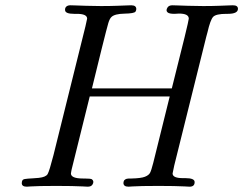

<svg xmlns="http://www.w3.org/2000/svg" viewBox="-20 -703 916 723"><path d="M62 -13.2Q62 -20 64.5 -23.9Q66.9 -27.8 73 -28.8Q79.1 -29.8 85.4 -30.3Q91.8 -30.8 104 -31.5Q116.2 -32.2 126 -33.2Q152.8 -36.1 159.4 -47.6Q166 -59.1 181.2 -118.2L301.8 -604Q307.6 -629.9 308.1 -632.8Q308.1 -650.9 269 -650.9H258.8Q226.6 -650.9 225.1 -664.1Q224.1 -672.9 229.5 -678Q234.9 -683.1 245.1 -683.1Q248 -683.1 262.9 -682.6Q277.8 -682.1 304 -681.2Q330.1 -680.2 359.9 -680.2Q395 -680.2 420.4 -681.2Q445.8 -682.1 458.5 -682.6Q471.2 -683.1 474.1 -683.1Q493.2 -683.1 493.2 -668.9Q493.2 -664.1 490.2 -659.2Q485.4 -652.3 448.7 -651.6Q412.1 -650.9 399.9 -639.2Q393.1 -633.3 387.9 -616.2Q382.8 -599.1 362.8 -519Q341.8 -434.1 326.2 -370.1H627Q690.9 -623 690.9 -632.8Q690.9 -651.9 653.8 -651.9Q650.9 -651.9 645.5 -651.4Q640.1 -650.9 637.2 -650.9Q618.2 -650.9 611.8 -655.8Q603 -662.6 610.8 -674.8Q615.7 -682.6 627.9 -683.1Q630.9 -683.1 646.5 -682.6Q662.1 -682.1 688 -681.2Q713.9 -680.2 745.1 -680.2Q779.3 -680.2 804.2 -681.2Q829.1 -682.1 841.6 -682.6Q854 -683.1 856.9 -683.1Q876 -683.1 876 -669.9Q876 -650.9 837.9 -650.9H833Q793 -650.9 782.5 -639.4Q772 -627.9 761.2 -581.1Q758.3 -571.3 756.8 -564.9L636.2 -80.1Q630.4 -54.2 629.9 -49.8Q629.9 -31.7 670.9 -32.2H678.2Q713.4 -32.2 712.9 -17.1Q712.9 0 693.8 0Q690.9 0 675.5 -1Q660.2 -2 634 -2.4Q607.9 -2.9 577.1 -2.9Q542 -2.9 517.1 -2.4Q492.2 -2 479.5 -1Q466.8 0 463.9 0Q444.8 0 444.8 -14.2Q444.8 -17.1 445.8 -20Q446.8 -22.9 448 -24.4Q449.2 -25.9 451.7 -27.3Q454.1 -28.8 455.6 -29.3Q457 -29.8 460.9 -30.3Q464.8 -30.8 465.3 -30.8Q465.8 -30.8 470.2 -30.8H475.1Q511.2 -31.7 525.6 -37.4Q540 -43 544.9 -52Q549.8 -61 557.1 -89.8L619.1 -339.8H317.9L250 -65.9Q250 -64 248.5 -58.6Q247.1 -53.2 247.1 -49.8Q247.1 -30.8 293 -30.8H297.9Q321.8 -30.8 326.2 -27.8Q335.9 -20 328.1 -7.8Q323.2 0 310.1 0Q307.1 0 291.5 -1Q275.9 -2 249.5 -2.4Q223.1 -2.9 191.9 -2.9Q157.7 -2.9 132.8 -2.4Q107.9 -2 95.9 -1Q84 0 81.1 0Q62 0 62 -13.2Z"/></svg>

Font: CMU Classical Serif
Style: Italic
Weight: 500
Italic angle: -14.04°
Version: Version 0.7.0